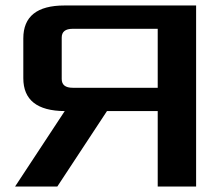

<svg xmlns="http://www.w3.org/2000/svg" viewBox="-20 -680 810 700"><path d="M35 0 216 -275Q65 -276 65 -395V-540Q65 -660 215 -660H695V0H555V-275H370L189 0ZM205 -392Q205 -360 245 -360H555V-575H245Q205 -575 205 -543Z"/></svg>

Font: Xolonium
Style: Regular
Weight: 400
Designer: Severin Meyer
Version: Version 4.2